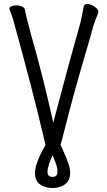

<svg xmlns="http://www.w3.org/2000/svg" viewBox="-20 -731 540 966"><path d="M245 215Q207 215 181.5 197Q156 179 156 139Q156 117 166 88.5Q176 60 190 33L209 -2L198 -48Q146 -270 51 -615Q46 -636 39 -653.5Q32 -671 28 -685Q27 -686 27 -688Q27 -695 38 -699.5Q49 -704 62 -704Q76 -704 89 -699Q102 -694 105 -682.5Q108 -671 111 -655Q113 -643 136 -558Q198 -341 248 -114Q326 -411 385 -619Q393 -654 401 -698Q404 -711 420 -711Q432 -711 445 -704Q458 -697 466.5 -688.5Q475 -680 475 -670Q475 -667 474 -666Q461 -635 450 -601Q430 -528 404 -441Q351 -261 305 -79L285 -2Q292 12 300 32Q313 60 323 88.5Q333 117 333 137Q333 177 307.5 196Q282 215 245 215ZM245 159Q269 159 269 134Q269 114 262 94.5Q255 75 245 50Q235 70 227 94Q219 118 219 134Q219 159 245 159Z"/></svg>

Font: LXGW WenKai Mono Lite
Style: Regular
Weight: 400
Monospace: yes
Designer: LXGW / Fontworks Inc.
Foundry: LXGW / Fontworks Inc.
Version: Version 1.520; June 14, 2025